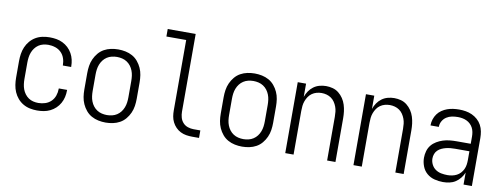

<svg xmlns="http://www.w3.org/2000/svg" viewBox="-61 -1056 3622 1386"><g transform="rotate(10 1750.0 -363.5)"><path d="M247 8Q221 8 194.5 2.5Q168 -3 145 -16.5Q122 -30 104.5 -50.5Q87 -71 76.5 -95.5Q66 -120 62 -146.5Q58 -173 58 -200V-320Q58 -347 62 -373.5Q66 -400 76.5 -424.5Q87 -449 104.5 -469.5Q122 -490 145 -503.5Q168 -517 194.5 -522.5Q221 -528 247 -528Q272 -528 296 -524Q320 -520 342.5 -509Q365 -498 383 -481Q401 -464 413 -442.5Q425 -421 430.5 -397Q436 -373 436 -348V-344H375V-347Q375 -373 366.5 -397.5Q358 -422 340 -439.5Q322 -457 297.5 -465Q273 -473 247 -473Q228 -473 209.5 -468.5Q191 -464 175.5 -453.5Q160 -443 148.5 -427.5Q137 -412 130.5 -394.5Q124 -377 121.5 -358Q119 -339 119 -320V-200Q119 -181 121.5 -162Q124 -143 130.5 -125.5Q137 -108 148.5 -92.5Q160 -77 175.5 -66.5Q191 -56 209.5 -51.5Q228 -47 247 -47Q273 -47 297.5 -55Q322 -63 340 -80.5Q358 -98 366.5 -122.5Q375 -147 375 -173V-176H436V-172Q436 -147 430.5 -123Q425 -99 413 -77.5Q401 -56 383 -39Q365 -22 342.5 -11Q320 0 296 4Q272 8 247 8Z M750 8Q723 8 696.5 2.5Q670 -3 646.5 -16Q623 -29 605.5 -50Q588 -71 577 -95.5Q566 -120 562 -146.5Q558 -173 558 -200V-320Q558 -347 562 -373.5Q566 -400 577 -424.5Q588 -449 605.5 -470Q623 -491 646.5 -504Q670 -517 696.5 -522.5Q723 -528 750 -528Q777 -528 803.5 -522.5Q830 -517 853.5 -504Q877 -491 894.5 -470Q912 -449 923 -424.5Q934 -400 938 -373.5Q942 -347 942 -320V-200Q942 -173 938 -146.5Q934 -120 923 -95.5Q912 -71 894.5 -50Q877 -29 853.5 -16Q830 -3 803.5 2.5Q777 8 750 8ZM750 -47Q769 -47 788 -51.5Q807 -56 823 -66.5Q839 -77 850.5 -92Q862 -107 869 -125Q876 -143 878.5 -162Q881 -181 881 -200V-320Q881 -339 878.5 -358Q876 -377 869 -395Q862 -413 850.5 -428Q839 -443 823 -453.5Q807 -464 788 -468.5Q769 -473 750 -473Q731 -473 712 -468.5Q693 -464 677 -453.5Q661 -443 649.5 -428Q638 -413 631 -395Q624 -377 621.5 -358Q619 -339 619 -320V-200Q619 -181 621.5 -162Q624 -143 631 -125Q638 -107 649.5 -92Q661 -77 677 -66.5Q693 -56 712 -51.5Q731 -47 750 -47Z M1434 0H1384Q1362 0 1340 -3.5Q1318 -7 1298 -17Q1278 -27 1262.5 -43Q1247 -59 1237 -79Q1227 -99 1223.5 -120.5Q1220 -142 1220 -165V-680H1075V-735H1280V-165Q1280 -143 1286 -122Q1292 -101 1306.5 -85Q1321 -69 1342 -62Q1363 -55 1384 -55H1434Z M1750 8Q1723 8 1696.5 2.5Q1670 -3 1646.5 -16Q1623 -29 1605.5 -50Q1588 -71 1577 -95.5Q1566 -120 1562 -146.5Q1558 -173 1558 -200V-320Q1558 -347 1562 -373.5Q1566 -400 1577 -424.5Q1588 -449 1605.5 -470Q1623 -491 1646.5 -504Q1670 -517 1696.5 -522.5Q1723 -528 1750 -528Q1777 -528 1803.5 -522.5Q1830 -517 1853.5 -504Q1877 -491 1894.5 -470Q1912 -449 1923 -424.5Q1934 -400 1938 -373.5Q1942 -347 1942 -320V-200Q1942 -173 1938 -146.5Q1934 -120 1923 -95.5Q1912 -71 1894.5 -50Q1877 -29 1853.5 -16Q1830 -3 1803.5 2.5Q1777 8 1750 8ZM1750 -47Q1769 -47 1788 -51.5Q1807 -56 1823 -66.5Q1839 -77 1850.5 -92Q1862 -107 1869 -125Q1876 -143 1878.5 -162Q1881 -181 1881 -200V-320Q1881 -339 1878.5 -358Q1876 -377 1869 -395Q1862 -413 1850.5 -428Q1839 -443 1823 -453.5Q1807 -464 1788 -468.5Q1769 -473 1750 -473Q1731 -473 1712 -468.5Q1693 -464 1677 -453.5Q1661 -443 1649.5 -428Q1638 -413 1631 -395Q1624 -377 1621.5 -358Q1619 -339 1619 -320V-200Q1619 -181 1621.5 -162Q1624 -143 1631 -125Q1638 -107 1649.5 -92Q1661 -77 1677 -66.5Q1693 -56 1712 -51.5Q1731 -47 1750 -47Z M2066 0V-520H2127V-423Q2135 -446 2148.5 -466Q2162 -486 2181.5 -500.5Q2201 -515 2225 -521.5Q2249 -528 2273 -528Q2298 -528 2322 -521.5Q2346 -515 2365.5 -499.5Q2385 -484 2399 -463Q2413 -442 2420.5 -418Q2428 -394 2431 -369.5Q2434 -345 2434 -320V0H2373V-320Q2373 -339 2371 -357.5Q2369 -376 2362.5 -393.5Q2356 -411 2345.5 -426.5Q2335 -442 2320 -452.5Q2305 -463 2287 -468Q2269 -473 2250 -473Q2231 -473 2213 -468Q2195 -463 2180 -452.5Q2165 -442 2154.5 -426.5Q2144 -411 2137.5 -393.5Q2131 -376 2129 -357.5Q2127 -339 2127 -320V0Z M2566 0V-520H2627V-423Q2635 -446 2648.5 -466Q2662 -486 2681.5 -500.5Q2701 -515 2725 -521.5Q2749 -528 2773 -528Q2798 -528 2822 -521.5Q2846 -515 2865.5 -499.5Q2885 -484 2899 -463Q2913 -442 2920.5 -418Q2928 -394 2931 -369.5Q2934 -345 2934 -320V0H2873V-320Q2873 -339 2871 -357.5Q2869 -376 2862.5 -393.5Q2856 -411 2845.5 -426.5Q2835 -442 2820 -452.5Q2805 -463 2787 -468Q2769 -473 2750 -473Q2731 -473 2713 -468Q2695 -463 2680 -452.5Q2665 -442 2654.5 -426.5Q2644 -411 2637.5 -393.5Q2631 -376 2629 -357.5Q2627 -339 2627 -320V0Z M3223 8Q3191 8 3160 0Q3129 -8 3105 -28.5Q3081 -49 3069.5 -79.5Q3058 -110 3058 -141Q3058 -166 3065 -190.5Q3072 -215 3087.5 -234Q3103 -253 3125 -266Q3147 -279 3170.5 -286.5Q3194 -294 3219 -296.5Q3244 -299 3268 -299H3373V-352Q3373 -368 3370 -384.5Q3367 -401 3359.5 -415.5Q3352 -430 3340 -441.5Q3328 -453 3313 -460Q3298 -467 3281.5 -470Q3265 -473 3249 -473Q3227 -473 3205.5 -469Q3184 -465 3165.5 -453Q3147 -441 3136 -421.5Q3125 -402 3125 -381V-379H3064V-381Q3064 -403 3071 -424.5Q3078 -446 3091 -464Q3104 -482 3122.5 -494.5Q3141 -507 3161.5 -514.5Q3182 -522 3204.5 -525Q3227 -528 3249 -528Q3273 -528 3297 -524Q3321 -520 3343 -510Q3365 -500 3383.5 -483.5Q3402 -467 3413.5 -445.5Q3425 -424 3429.5 -400Q3434 -376 3434 -352V0H3373V-88Q3364 -66 3349 -47Q3334 -28 3314 -15Q3294 -2 3270.5 3Q3247 8 3223 8ZM3246 -47Q3263 -47 3280.5 -50.5Q3298 -54 3313.5 -62Q3329 -70 3341 -83Q3353 -96 3360.5 -112Q3368 -128 3370.5 -145.5Q3373 -163 3373 -180V-244H3268Q3252 -244 3235 -242.5Q3218 -241 3202 -237Q3186 -233 3170.5 -226Q3155 -219 3143 -207.5Q3131 -196 3125 -180Q3119 -164 3119 -147Q3119 -124 3129.5 -103Q3140 -82 3158.5 -69Q3177 -56 3200 -51.5Q3223 -47 3246 -47Z"/></g></svg>

Font: Iosevka Fixed SS04 Light
Style: Regular
Weight: 300
Monospace: yes
Designer: Belleve Invis
Foundry: Belleve Invis
Version: Version 32.5.0